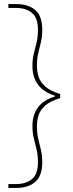

<svg xmlns="http://www.w3.org/2000/svg" viewBox="-20 -816 360 941"><path d="M62 105H21V86H60Q108 86 137 61.5Q166 37 166 -20Q166 -56 159.5 -83Q153 -110 146 -137Q139 -164 139 -199Q139 -251 165 -288Q191 -325 249 -343V-347Q191 -366 165 -403Q139 -440 139 -492Q139 -528 146 -554.5Q153 -581 159.5 -608Q166 -635 166 -670Q166 -728 137 -752.5Q108 -777 60 -777H21V-796H62Q118 -796 152.5 -767Q187 -738 187 -670Q187 -636 180.5 -609.5Q174 -583 167.5 -556Q161 -529 161 -492Q161 -465 169.5 -439Q178 -413 202.5 -391.5Q227 -370 275 -355V-335Q227 -321 202.5 -299.5Q178 -278 169.5 -252.5Q161 -227 161 -199Q161 -163 167.5 -135.5Q174 -108 180.5 -81.5Q187 -55 187 -20Q187 46 152.5 75.5Q118 105 62 105Z"/></svg>

Font: DM Sans 36pt Thin
Style: Regular
Weight: 250
Designer: Colophon Foundry, Jonny Pinhorn
Foundry: Colophon Foundry
Version: Version 4.004;gftools[0.9.30]